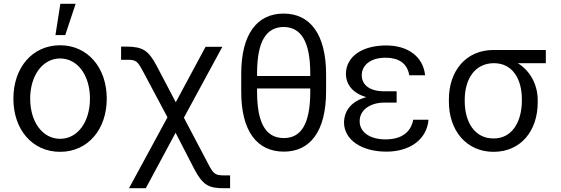

<svg xmlns="http://www.w3.org/2000/svg" viewBox="-20 -794 2972 1018"><path d="M299 11C445 11 546 -107 546 -271C546 -435 445 -554 299 -554C151 -554 51 -435 51 -271C51 -107 151 11 299 11ZM140 -271C140 -394 206 -484 299 -484C391 -484 457 -395 457 -271C457 -148 392 -58 299 -58C205 -58 140 -148 140 -271ZM274 -608H326L381 -774H300Z M664 204H753L911 -90L1012 106C1056 187 1086 205 1172 204H1200V136H1172C1122 136 1113 131 1084 75L955 -170L1159 -546H1070L912 -252L809 -448C766 -528 736 -546 650 -547H622V-477H650C700 -478 708 -472 738 -416L868 -172Z M1709 -311V-399C1709 -614 1623 -722 1484 -722C1343 -722 1258 -613 1259 -399V-311C1258 -97 1344 10 1485 10C1624 10 1709 -97 1709 -311ZM1343 -303V-325H1625V-303C1624 -134 1575 -62 1485 -62C1391 -62 1344 -138 1343 -303ZM1343 -391V-409C1344 -573 1390 -650 1484 -651C1575 -650 1624 -576 1625 -409V-391Z M1804 -144C1805 -53 1896 10 2029 10C2151 10 2243 -53 2252 -159H2171C2159 -96 2113 -55 2024 -55C1938 -55 1887 -96 1887 -150C1886 -215 1949 -250 2017 -250H2083V-310H2017C1942 -310 1898 -342 1898 -396C1899 -449 1945 -488 2024 -488C2092 -488 2139 -460 2150 -395H2234C2223 -497 2139 -553 2028 -553C1902 -553 1815 -496 1814 -402C1815 -343 1853 -299 1922 -279C1848 -259 1805 -212 1804 -144Z M2360 -264V-258C2359 -103 2452 11 2597 11C2740 11 2832 -99 2831 -254V-260C2832 -346 2789 -421 2725 -459H2874V-529H2597C2449 -529 2359 -416 2360 -264ZM2444 -258V-264C2444 -375 2498 -459 2599 -459C2697 -459 2747 -376 2747 -267V-262C2747 -144 2692 -59 2597 -60C2500 -59 2444 -143 2444 -258Z"/></svg>

Font: Wafeq
Style: Regular
Weight: 400
Designer: Rasmus Andersson & Azza Alameddine
Foundry: Google & TypeTogether
Version: Version 3.000;FEAKit 1.0